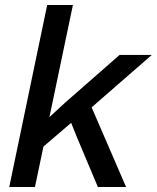

<svg xmlns="http://www.w3.org/2000/svg" viewBox="-20 -749 628 769"><path d="M17 0 169 -729H272L178 -280L241 -338L459 -529H588L347 -319L485 0H372L287 -202L265 -257L154 -162L120 0Z"/></svg>

Font: Mona Sans ExtraLight Medium
Style: Italic
Weight: 500
Italic angle: -11.6951°
Version: Version 2.000